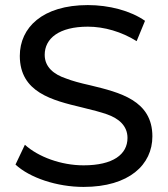

<svg xmlns="http://www.w3.org/2000/svg" viewBox="-20 -728 661 756"><path d="M41 -80C97 -28 204 8 309 8C489 8 580 -80 580 -191C580 -333 451 -364 336 -392C295 -401 263 -410 240 -419C192 -435 156 -464 156 -512C156 -577 213 -623 326 -623C390 -623 459 -603 518 -566L551 -646C494 -686 409 -708 326 -708C147 -708 58 -619 58 -508C58 -364 186 -333 303 -305C345 -295 378 -286 401 -278C447 -262 482 -233 482 -185C482 -120 425 -77 309 -77C221 -77 131 -110 78 -158Z"/></svg>

Font: Malon Grotesk Med
Style: Regular
Weight: 500
Designer: Julieta Ulanovsky
Foundry: Julieta Ulanovsky
Version: Version 7.200